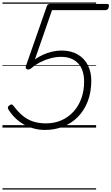

<svg xmlns="http://www.w3.org/2000/svg" viewBox="-20 -1030 899 1550"><path d="M344 19Q301 19 260 9Q219 -1 181.5 -20.5Q144 -40 111.5 -69.5Q79 -99 53 -138Q43 -152 43.5 -161.5Q44 -171 55 -179Q69 -189 76 -186.5Q83 -184 92 -172Q125 -128 162.5 -96.5Q200 -65 246.5 -49.5Q293 -34 351 -34Q419 -34 475 -58.5Q531 -83 572.5 -128Q614 -173 636.5 -235Q659 -297 659 -370Q659 -416 648 -452.5Q637 -489 613.5 -515.5Q590 -542 555 -556.5Q520 -571 473 -571Q432 -571 389.5 -560Q347 -549 306.5 -528.5Q266 -508 231 -478Q222 -470 210 -469Q198 -468 191.5 -475Q185 -482 189 -496L358 -980Q360 -988 366.5 -993Q373 -998 384 -998H847Q854 -998 857 -993.5Q860 -989 859 -979Q858 -964 850 -956Q842 -948 833 -948H400L262 -551Q292 -572 327 -588Q362 -604 400.5 -613Q439 -622 476 -622Q554 -622 608 -590Q662 -558 689.5 -503.5Q717 -449 717 -380Q717 -285 688 -211Q659 -137 608 -85.5Q557 -34 489 -7.5Q421 19 344 19ZM0 490H756V500H0ZM0 -20H756V0H0ZM0 -505H756V-500H0ZM0 -1010H756V-1000H0Z"/></svg>

Font: Playwrite BE VLG Guides
Style: Regular
Weight: 400
Designer: Veronika Burian, José Scaglione
Foundry: TypeTogether
Version: Version 1.003